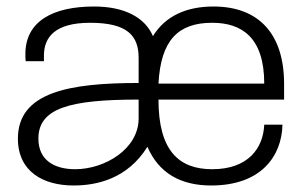

<svg xmlns="http://www.w3.org/2000/svg" viewBox="-20 -558 932 590"><path d="M206 12C275 12 371 -7 433 -107C468 -26 535 12 629 12C783 12 846 -79 848 -175H792C789 -103 743 -38 632 -38C528 -38 467 -97 467 -252H853V-300C853 -453 776 -538 636 -538C553 -538 488 -509 450 -447C425 -505 362 -538 269 -538C143 -538 58 -493 58 -392C58 -383 58 -376 59 -370H115V-387C115 -443 148 -488 257 -488C372 -488 406 -448 406 -380V-303C193 -303 35 -275 35 -132C35 -30 114 12 206 12ZM467 -301C474 -434 527 -488 632 -488C723 -488 792 -443 792 -301ZM211 -38C148 -38 98 -65 98 -132C98 -226 195 -252 406 -252V-194C406 -100 302 -38 211 -38Z"/></svg>

Font: Archivo ExtraLight
Style: Regular
Weight: 200
Designer: Hector Gatti
Foundry: Omnibus-Type
Version: Version 2.001